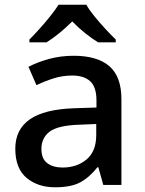

<svg xmlns="http://www.w3.org/2000/svg" viewBox="-20 -786 615 816"><path d="M293 -549Q394 -549 445 -504.5Q496 -460 496 -365V0H419L398 -75H394Q359 -31 320 -10.5Q281 10 214 10Q141 10 93 -30Q45 -70 45 -154Q45 -236 107 -279Q169 -322 297 -326L390 -329V-358Q390 -417 363 -441Q336 -465 287 -465Q246 -465 208 -453Q170 -441 135 -424L101 -502Q139 -522 188.5 -535.5Q238 -549 293 -549ZM317 -256Q226 -253 191 -226.5Q156 -200 156 -153Q156 -111 181 -92.5Q206 -74 246 -74Q307 -74 348 -108.5Q389 -143 389 -212V-259ZM347 -766Q359 -744 381.5 -716.5Q404 -689 428.5 -662.5Q453 -636 472 -618V-606H397Q371 -622 342 -645Q313 -668 287 -695Q233 -641 178 -606H105V-618Q124 -637 147.5 -663Q171 -689 193 -716.5Q215 -744 229 -766Z"/></svg>

Font: Noto Sans Thaana Medium
Style: Regular
Weight: 500
Designer: David Williams
Foundry: Google Inc.
Version: Version 3.001; ttfautohint (v1.8.4.7-5d5b)